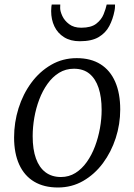

<svg xmlns="http://www.w3.org/2000/svg" viewBox="-20 -822 596 852"><path d="M320.5 -564Q383 -564 426 -537Q469 -510 491.2 -459Q513.5 -408 513.5 -336Q513.5 -271 493.5 -209.2Q473.5 -147.5 436.8 -98Q400 -48.5 349.2 -19.2Q298.5 10 237 10Q175 10 131.5 -16Q88 -42 65.2 -92Q42.5 -142 42.5 -212Q42.5 -278.5 62.2 -341.5Q82 -404.5 118.8 -454.5Q155.5 -504.5 206.8 -534.2Q258 -564 320.5 -564ZM308 -517Q271.5 -517 242.2 -499Q213 -481 191 -450.2Q169 -419.5 154.2 -380.5Q139.5 -341.5 132.2 -299.5Q125 -257.5 125 -217.5Q125 -159 139.5 -118.8Q154 -78.5 182 -57.5Q210 -36.5 250.5 -36.5Q286 -36.5 314.8 -54.5Q343.5 -72.5 365.2 -103.2Q387 -134 401.5 -172.5Q416 -211 423.5 -252.8Q431 -294.5 431 -334.5Q431 -391 417.5 -431.8Q404 -472.5 377 -494.8Q350 -517 308 -517ZM334 -639Q293 -639 264.5 -656.8Q236 -674.5 221.5 -704.8Q207 -735 207 -773Q207 -785 208 -792.2Q209 -799.5 209.5 -802H247.5Q247.5 -798.5 247.2 -794.8Q247 -791 247 -786Q247 -772 256.5 -751.2Q266 -730.5 286.8 -714.8Q307.5 -699 340.5 -699Q384.5 -699 407.2 -716.8Q430 -734.5 439.8 -758.8Q449.5 -783 453.5 -802H490.5Q490.5 -798.5 490.2 -790.8Q490 -783 488 -773.5Q481 -737 465 -706.5Q449 -676 418 -657.5Q387 -639 334 -639Z"/></svg>

Font: Merriweather 28pt Light
Style: Italic
Weight: 300
Italic angle: -7.8°
Version: Version 2.101